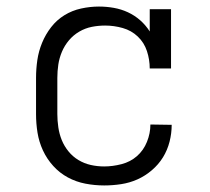

<svg xmlns="http://www.w3.org/2000/svg" viewBox="-20 -558 640 586"><path d="M298 8Q269 8 240.5 2.5Q212 -3 187 -16.5Q162 -30 142.5 -51.5Q123 -73 111 -99Q99 -125 94.5 -153Q90 -181 90 -210V-320Q90 -348 94 -375Q98 -402 108.5 -427.5Q119 -453 136 -475Q153 -497 176.5 -511.5Q200 -526 227.5 -532Q255 -538 282 -538Q305 -538 327.5 -534Q350 -530 370.5 -520.5Q391 -511 408 -496Q425 -481 437 -462V-530H502V-349H437Q437 -376 428.5 -402Q420 -428 400.5 -446.5Q381 -465 354.5 -472.5Q328 -480 301 -480Q280 -480 260 -476Q240 -472 222 -461.5Q204 -451 190.5 -435Q177 -419 169 -400Q161 -381 158 -361Q155 -341 155 -320V-210Q155 -190 158 -169.5Q161 -149 168.5 -130.5Q176 -112 189 -96Q202 -80 219.5 -69.5Q237 -59 257 -54.5Q277 -50 298 -50Q324 -50 351 -57Q378 -64 398 -81.5Q418 -99 428.5 -125Q439 -151 439 -178L504 -177Q504 -151 497.5 -125.5Q491 -100 477.5 -78Q464 -56 443.5 -38.5Q423 -21 399.5 -10.5Q376 0 350 4Q324 8 298 8Z"/></svg>

Font: Iosevka Curly Slab LtEx
Style: Regular
Weight: 300
Width: 7
Monospace: yes
Designer: Belleve Invis
Foundry: Belleve Invis
Version: Version 11.1.0; ttfautohint (v1.8.3)